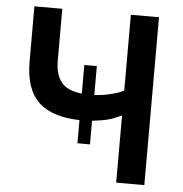

<svg xmlns="http://www.w3.org/2000/svg" viewBox="-51 -759 770 809"><g transform="rotate(5 333.5 -355.0)"><path d="M470 0V-284Q460 -280 444.5 -273Q429 -266 408.5 -261Q388 -256 362 -253Q354 -252 346 -251V-151H293V-249Q179 -252 122 -303Q62 -358 62 -477V-710H180V-491Q180 -423 214 -391Q240 -367 293 -361V-482H346V-360Q376 -361 406 -368Q444 -376 470 -389V-710H589V0Z"/></g></svg>

Font: Rising Sun SemiBold
Style: Regular
Weight: 600
Designer: Matt McInerney, Pablo Impallari, Rodrigo Fuenzalida (Raleway font), Stephen Hutchings (Greek), Cristiano Sobral (main ch
Foundry: The Rising Sun Project Authors
Version: Version 4.327; ttfautohint (v1.8.4.7-5d5b-dirty)